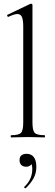

<svg xmlns="http://www.w3.org/2000/svg" viewBox="-20 -745 296 1041"><path d="M41 0Q38 0 38 -6Q38 -12 41 -12Q82 -12 94 -25Q106 -38 106 -81V-600Q106 -636 99 -652.5Q92 -669 74 -669Q58 -669 26 -654Q22 -652 19.5 -658Q17 -664 21 -665L144 -724Q146 -725 149 -725Q151 -725 153.5 -723Q156 -721 156 -718V-81Q156 -39 167.5 -25.5Q179 -12 221 -12Q224 -12 224 -6Q224 0 221 0Q204 0 180.5 -1Q157 -2 131 -2Q106 -2 82 -1Q58 0 41 0ZM120 275Q116 277 112.5 273.5Q109 270 112 268Q135 246 145 222Q155 198 155 173Q155 151 149.5 143Q144 135 136 130L152 127Q155 143 145.5 151Q136 159 122 159Q105 159 95.5 149.5Q86 140 86 124Q86 104 97 96.5Q108 89 124 89Q150 89 163.5 107Q177 125 177 160Q177 194 162 221.5Q147 249 120 275Z"/></svg>

Font: Cormorant Garamond Light Light
Style: Regular
Weight: 300
Version: Version 4.001